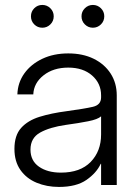

<svg xmlns="http://www.w3.org/2000/svg" viewBox="-20 -738 548 766"><path d="M215.3 7.8Q166.5 7.8 126 -9Q85.4 -25.9 61.5 -59.8Q37.6 -93.8 37.6 -144Q37.6 -197.8 64.2 -227.5Q90.8 -257.3 137.9 -272Q185.1 -286.6 245.6 -294.4Q317.4 -304.2 350.3 -311.8Q383.3 -319.3 383.3 -349.6V-357.4Q383.3 -405.3 347.4 -436.8Q311.5 -468.3 252.4 -468.3Q192.9 -468.3 153.8 -437.5Q114.7 -406.7 112.8 -361.3H49.3Q50.8 -408.2 77.1 -445.1Q103.5 -481.9 148.7 -503.4Q193.8 -524.9 252.4 -524.9Q310.1 -524.9 353.5 -503.7Q397 -482.4 421.4 -444.6Q445.8 -406.7 445.8 -357.4V0H383.3V-84.5H381.8Q365.2 -48.3 325 -20.3Q284.7 7.8 215.3 7.8ZM223.1 -49.3Q300.3 -49.3 341.8 -92Q383.3 -134.8 383.3 -201.7V-273.9Q370.1 -261.7 331.8 -254.2Q293.5 -246.6 242.7 -239.7Q178.2 -230.5 139.9 -209Q101.6 -187.5 101.6 -141.1Q101.6 -96.7 135.5 -73Q169.4 -49.3 223.1 -49.3ZM148.9 -627.4Q129.9 -627.4 116.7 -640.6Q103.5 -653.8 103.5 -672.9Q103.5 -691.9 116.7 -705.1Q129.9 -718.3 148.9 -718.3Q167.5 -718.3 180.9 -705.1Q194.3 -691.9 194.3 -672.9Q194.3 -653.8 180.9 -640.6Q167.5 -627.4 148.9 -627.4ZM350.6 -627.4Q332 -627.4 318.6 -640.6Q305.2 -653.8 305.2 -672.9Q305.2 -691.9 318.6 -705.1Q332 -718.3 350.6 -718.3Q369.1 -718.3 382.6 -705.1Q396 -691.9 396 -672.9Q396 -653.8 382.6 -640.6Q369.1 -627.4 350.6 -627.4Z"/></svg>

Font: Inter Display Light
Style: Regular
Weight: 300
Designer: Rasmus Andersson
Foundry: rsms
Version: Version 4.000;git-a52131595